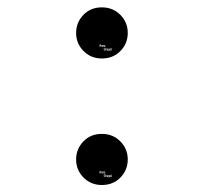

<svg xmlns="http://www.w3.org/2000/svg" viewBox="-20 -539 565 532"><path d="M290 -400.4H289.1V-406.2H288.1V-399.4H290ZM286.1 -400.4H285.2V-403.3H286.1ZM255.9 -409.2H256.8V-412.1H258.8V-409.2H259.8V-416H256.8L255.9 -414.1ZM257.3 -415H258.8V-413.1H256.8V-414.1ZM262.7 -413.1V-409.2H263.7V-413.1L263.2 -414.1H260.7V-409.2H261.7V-413.1ZM266.6 -413.1V-409.2H267.6V-413.1L267.1 -414.1H264.6V-409.2H265.6V-413.1ZM269.5 -411.1H270.5V-410.2H269.5ZM269 -409.2H271.5V-413.1L271 -414.1H268.6V-413.1H270.5V-412.1H269L268.6 -411.1V-410.2ZM274.4 -403.3V-399.4H275.4V-403.3L274.9 -404.3H273.4V-406.2H272.5V-399.4H273.4V-403.3ZM271 -403.3H268.6V-405.3H271.5V-406.2H268.1L267.6 -405.3V-403.3L268.1 -402.3H270.5V-400.4H267.6V-399.4H271L271.5 -400.4V-402.3ZM278.3 -400.4H277.3V-404.3H276.4V-400.4L276.9 -399.4H279.3V-404.3H278.3ZM281.2 -400.4V-403.3H282.2V-400.4ZM280.8 -404.3 280.3 -403.3V-400.4L280.8 -399.4H282.2V-398.4H280.3V-397.5H282.7L283.2 -398.4V-404.3ZM284.7 -404.3 284.2 -403.3V-400.4L284.7 -399.4H286.6L287.1 -400.4V-403.3L286.6 -404.3ZM262.2 -377Q231.9 -377 211.4 -397.7Q190.9 -418.5 190.9 -447.8Q190.9 -476.6 210.9 -497.6Q231 -518.6 262.2 -518.6Q293 -518.6 313.5 -497.8Q334 -477.1 334 -447.8Q334 -418.5 313.7 -397.7Q293.5 -377 262.2 -377ZM290 -49.8H289.1V-55.7H288.1V-48.8H290ZM286.1 -49.8H285.2V-52.7H286.1ZM255.9 -58.6H256.8V-61.5H258.8V-58.6H259.8V-65.4H256.8L255.9 -63.5ZM257.3 -64.5H258.8V-62.5H256.8V-63.5ZM262.7 -62.5V-58.6H263.7V-62.5L263.2 -63.5H260.7V-58.6H261.7V-62.5ZM266.6 -62.5V-58.6H267.6V-62.5L267.1 -63.5H264.6V-58.6H265.6V-62.5ZM269.5 -60.5H270.5V-59.6H269.5ZM269 -58.6H271.5V-62.5L271 -63.5H268.6V-62.5H270.5V-61.5H269L268.6 -60.5V-59.6ZM274.4 -52.7V-48.8H275.4V-52.7L274.9 -53.7H273.4V-55.7H272.5V-48.8H273.4V-52.7ZM271 -52.7H268.6V-54.7H271.5V-55.7H268.1L267.6 -54.7V-52.7L268.1 -51.8H270.5V-49.8H267.6V-48.8H271L271.5 -49.8V-51.8ZM278.3 -49.8H277.3V-53.7H276.4V-49.8L276.9 -48.8H279.3V-53.7H278.3ZM281.2 -49.8V-52.7H282.2V-49.8ZM280.8 -53.7 280.3 -52.7V-49.8L280.8 -48.8H282.2V-47.9H280.3V-46.9H282.7L283.2 -47.9V-53.7ZM284.7 -53.7 284.2 -52.7V-49.8L284.7 -48.8H286.6L287.1 -49.8V-52.7L286.6 -53.7ZM262.2 -26.4Q231.9 -26.4 211.4 -47.1Q190.9 -67.9 190.9 -97.2Q190.9 -126 210.9 -147Q231 -168 262.2 -168Q293 -168 313.5 -147.2Q334 -126.5 334 -97.2Q334 -67.9 313.7 -47.1Q293.5 -26.4 262.2 -26.4Z"/></svg>

Font: Anka/Coder Condensed
Style: Regular
Weight: 400
Width: 4
Monospace: yes
Version: Version 1.100